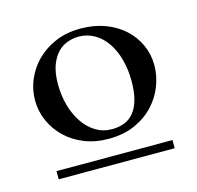

<svg xmlns="http://www.w3.org/2000/svg" viewBox="-65 -764 511 499"><g transform="rotate(-15 190.5 -514.0)"><path d="M352.1 -554.2Q352.1 -583.5 340.3 -609.4Q328.6 -635.3 307.4 -654.5Q286.1 -673.8 256.6 -684.8Q227.1 -695.8 190.9 -695.8Q152.8 -695.8 122.8 -682.9Q92.8 -669.9 72 -648.9Q51.3 -627.9 40 -601.1Q28.8 -574.2 28.8 -545.9Q28.8 -516.6 40.5 -490.2Q52.2 -463.9 73.2 -443.6Q94.2 -423.3 123.5 -411.6Q152.8 -399.9 188 -399.9Q229 -399.9 259.8 -413.8Q290.5 -427.7 311 -450Q331.5 -472.2 341.8 -499.5Q352.1 -526.9 352.1 -554.2ZM347.2 -332V-354H35.2V-332ZM284.2 -529.8Q284.2 -500 278.3 -479.5Q272.5 -459 261.7 -446Q251 -433.1 236.1 -427.5Q221.2 -421.9 203.1 -421.9Q179.2 -421.9 159.7 -433.8Q140.1 -445.8 126.2 -466.3Q112.3 -486.8 104.7 -513.9Q97.2 -541 97.2 -570.8Q97.2 -601.1 104.7 -621.6Q112.3 -642.1 124.3 -654.3Q136.2 -666.5 151.1 -671.6Q166 -676.8 180.2 -676.8Q204.1 -676.8 223.4 -665.5Q242.7 -654.3 256.1 -634.5Q269.5 -614.7 276.9 -587.9Q284.2 -561 284.2 -529.8Z"/></g></svg>

Font: Galatia SIL
Style: Regular
Weight: 400
Designer: Development by SIL's NRSI team
Version: Version 2.1